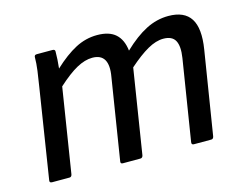

<svg xmlns="http://www.w3.org/2000/svg" viewBox="-76 -616 934 734"><g transform="rotate(-15 391.5 -249.5)"><path d="M47 0Q36 0 38 -10L94 -366Q99 -396 103 -425.5Q107 -455 107 -479Q107 -488 117 -488H179Q189 -488 189 -480Q189 -464 188 -448Q187 -432 185 -413Q231 -456 272 -477.5Q313 -499 358 -499Q406 -499 431 -476.5Q456 -454 461 -410Q508 -455 551 -477Q594 -499 640 -499Q703 -499 728 -460Q753 -421 740 -340L687 -10Q685 0 677 0H608Q598 0 600 -11L651 -330Q658 -375 646 -397.5Q634 -420 599 -420Q570 -420 536.5 -401Q503 -382 460 -344L407 -10Q405 0 396 0H327Q317 0 319 -10L370 -330Q378 -375 365 -397.5Q352 -420 318 -420Q289 -420 256 -402Q223 -384 179 -344L126 -10Q124 0 116 0Z"/></g></svg>

Font: Sofia Sans Semi Condensed Medium
Style: Italic
Weight: 500
Italic angle: -9°
Version: Version 4.100